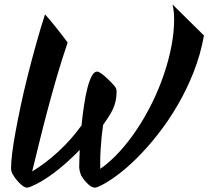

<svg xmlns="http://www.w3.org/2000/svg" viewBox="-20 -774 958 883"><path d="M440.9 -27.8Q440.9 -18.1 440.9 -10.5Q440.9 -2.9 441.4 2.4Q487.8 -30.3 531 -77.9Q574.2 -125.5 611.8 -182.4Q649.4 -239.3 680.7 -303.2Q711.9 -367.2 734.1 -432.9Q756.3 -498.5 768.6 -562.7Q780.8 -627 780.8 -685.1Q780.8 -701.7 779.8 -713.6Q778.8 -725.6 777.3 -733.9Q775.9 -742.2 774.7 -746.8Q773.4 -751.5 772.9 -753.9L918 -610.8Q902.8 -524.9 871.1 -444.1Q839.4 -363.3 797.4 -291.3Q755.4 -219.2 706.8 -157.2Q658.2 -95.2 609.1 -46.6Q560.1 2 513.9 35.6Q467.8 69.3 431.2 85Q426.3 87.4 422.4 88.1Q418.5 88.9 417 88.9Q407.2 88.9 397.2 82.3Q387.2 75.7 378.7 66.7Q370.1 57.6 363.5 48.6Q356.9 39.6 354 34.2Q353 32.2 351.3 27.8Q349.6 23.4 348.1 17.8Q346.7 12.2 345.5 6.6Q344.2 1 344.2 -3.9Q344.2 -17.6 345 -38.3Q345.7 -59.1 346.7 -84.5Q223.1 42 120.1 85Q114.7 87.4 110.6 88.1Q106.4 88.9 105 88.9Q95.2 88.9 84.7 81.1Q74.2 73.2 64.7 63Q55.2 52.7 48.1 42.5Q41 32.2 38.1 26.9Q35.6 22.9 33.2 15.4Q30.8 7.8 30.8 -2Q30.8 -27.3 36.1 -70.6Q41.5 -113.8 51.8 -169.4Q62 -225.1 75.9 -290.5Q89.8 -356 107.4 -425.8Q125 -495.6 145 -567.6Q165 -639.6 187 -708Q194.3 -700.2 205.1 -687.5Q215.8 -674.8 227.5 -660.4Q239.3 -646 250.7 -631.3Q262.2 -616.7 271.2 -605Q280.3 -593.3 285.6 -585.7Q291 -578.1 291 -578.1Q264.6 -501 241.5 -421.4Q218.3 -341.8 198 -265.1Q177.7 -188.5 160.2 -117.2Q142.6 -45.9 127.9 14.6Q191.9 -24.4 250 -78.4Q308.1 -132.3 355 -197.3Q359.4 -242.7 366 -286.9Q372.6 -331.1 381.3 -366.2Q390.1 -401.4 401.4 -423.1Q412.6 -444.8 426.8 -444.8Q433.1 -444.8 445.1 -436.5Q457 -428.2 469.5 -416.7Q481.9 -405.3 492.9 -393.8Q503.9 -382.3 508.8 -376Q511.2 -373 513.7 -367.4Q516.1 -361.8 516.1 -352.1Q516.1 -328.6 511.7 -309.1Q507.3 -289.6 499 -271.7Q490.7 -253.9 479.2 -236.3Q467.8 -218.8 454.1 -199.2Q450.2 -172.4 447.3 -143.6Q444.8 -118.7 442.9 -88.4Q440.9 -58.1 440.9 -27.8Z"/></svg>

Font: Yesteryear
Style: Regular
Weight: 400
Designer: Astigmatic (AOETI)
Foundry: Astigmatic (AOETI)
Version: Version 1.000